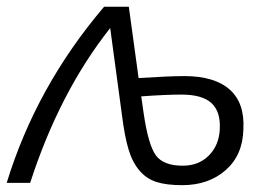

<svg xmlns="http://www.w3.org/2000/svg" viewBox="-33 -541 808 568"><path d="M512.2 -315.9Q601.6 -315.9 646.5 -276.1Q691.4 -236.3 687 -158.2Q685.1 -82 634.5 -37.6Q584 6.8 505.9 6.8Q459.5 6.8 429.7 -2.7Q399.9 -12.2 379.2 -36.9Q358.4 -61.5 347.2 -99.1Q335.9 -136.7 328.1 -198.2L293 -458Q143.1 -268.6 56.2 0H-13.2Q74.2 -285.2 274.9 -521H348.1L377 -310.1Q468.8 -315.9 512.2 -315.9ZM617.2 -158.2Q620.1 -210.4 592.8 -235.8Q565.4 -261.2 503.9 -261.2Q458 -261.2 384.8 -255.9L392.1 -205.1Q405.8 -111.8 428.2 -81.3Q450.7 -50.8 507.8 -50.8Q554.7 -50.8 584.7 -80.8Q614.7 -110.8 617.2 -158.2Z"/></svg>

Font: Rawline
Style: Italic
Weight: 400
Italic angle: -12°
Designer: Matt McInerney, Pablo Impallari, Rodrigo Fuenzalida
Foundry: Matt McInerney, Pablo Impallari, Rodrigo Fuenzalida
Version: Version 4.020;PS 004.020;hotconv 1.0.88;makeotf.lib2.5.64775